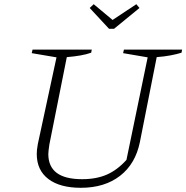

<svg xmlns="http://www.w3.org/2000/svg" viewBox="-20 -885 887 914"><path d="M365 9Q265 9 210 -33Q155 -75 155 -152Q155 -161 156 -172Q157 -183 160 -199L249 -612L131 -632L135 -649H417L414 -634Q391 -626 362.5 -621Q334 -616 298 -613L215 -197Q213 -182 211.5 -171Q210 -160 210 -152Q210 -92 250 -62Q290 -32 371 -32Q439 -32 489 -54Q539 -76 582 -124L683 -612L566 -632L570 -649H847L844 -634Q821 -627 792.5 -621.5Q764 -616 726 -613L646 -209Q625 -105 551.5 -48Q478 9 365 9ZM499 -748 407 -847 426 -865 516 -790 629 -865 644 -847 523 -748Z"/></svg>

Font: Piazzolla Thin Thin
Style: Italic
Weight: 250
Italic angle: -11.3°
Version: Version 2.005